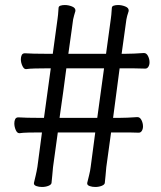

<svg xmlns="http://www.w3.org/2000/svg" viewBox="-20 -737 640 764"><path d="M327 -9Q330 -22 334.5 -39.5Q339 -57 341 -74L359 -210H210L191 -72Q189 -54 188 -39Q187 -24 185 -9Q184 -2 172.5 2.5Q161 7 147 7Q135 7 125 3.5Q115 0 115 -7V-9Q118 -22 122 -38.5Q126 -55 129 -74L147 -210H134Q116 -210 93 -209.5Q70 -209 58 -207H57Q48 -207 42.5 -220Q37 -233 37 -246Q37 -256 40.5 -263Q44 -270 53 -270Q68 -269 89.5 -268.5Q111 -268 135 -268H155L182 -465H160Q142 -465 119.5 -464.5Q97 -464 84 -462H83Q75 -462 69 -475Q63 -488 63 -501Q63 -511 66.5 -518Q70 -525 79 -525Q94 -524 115.5 -523.5Q137 -523 161 -523H190L209 -662Q210 -667 211 -678.5Q212 -690 213 -705Q213 -712 220.5 -714.5Q228 -717 238 -717Q252 -717 266 -711.5Q280 -706 280 -696V-693Q278 -686 275 -676Q272 -666 271 -660Q271 -660 265.5 -619.5Q260 -579 252 -523H402L421 -662Q422 -667 423 -678.5Q424 -690 425 -705Q425 -712 432.5 -714.5Q440 -717 450 -717Q464 -717 478 -711.5Q492 -706 492 -696V-693Q485 -672 483 -660L464 -523H481Q510 -523 552 -526H553Q563 -526 569 -514Q575 -502 575 -489Q575 -479 570.5 -471.5Q566 -464 558 -464Q536 -465 514 -465H456L430 -268H455Q484 -268 526 -271H527Q537 -271 543 -259Q549 -247 549 -234Q549 -224 544.5 -216.5Q540 -209 532 -209Q510 -210 494 -210H422L403 -72Q401 -53 400 -38.5Q399 -24 397 -9Q396 -2 384.5 2.5Q373 7 359 7Q347 7 337 3.5Q327 0 327 -7ZM394 -465H244Q238 -416 231.5 -371Q225 -326 221 -297L217 -268H367Z"/></svg>

Font: Klee One SemiBold
Style: Regular
Weight: 600
Designer: Fontworks Inc.
Foundry: Fontworks Inc.
Version: Version 1.00;January 12, 2022;FontCreator 13.0.0.2683 64-bit